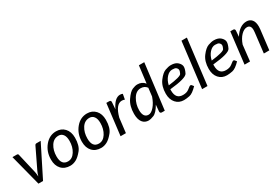

<svg xmlns="http://www.w3.org/2000/svg" viewBox="55 -1716 3898 2703"><g transform="rotate(-30 2004.5 -364.5)"><path d="M109.4 -506.3Q129.4 -506.3 132.8 -487.8L208.5 -162.1Q214.4 -134.8 216.8 -88.4Q231 -136.2 243.7 -162.1L400.4 -487.8Q409.7 -506.3 426.8 -506.3H496.6L242.7 0H168L37.6 -506.3Z M685.1 6.8Q594.2 6.8 542 -49.8Q489.7 -106.4 489.7 -203.6Q489.7 -331.5 564.9 -423.1Q640.1 -514.6 749 -514.6Q832.5 -514.6 885 -458Q937.5 -401.4 937.5 -304.2Q937.5 -176.3 882.8 -109.4Q828.1 -42.5 780.5 -17.8Q732.9 6.8 685.1 6.8ZM579.6 -204.1Q579.6 -62.5 686.5 -62.5Q757.3 -62.5 802.7 -134.3Q848.1 -206.1 848.1 -303.7Q848.1 -373.5 820.8 -408.9Q793.5 -444.3 748.5 -444.3Q669.9 -444.3 624.8 -373.3Q579.6 -302.2 579.6 -204.1Z M1187.5 6.8Q1096.7 6.8 1044.4 -49.8Q992.2 -106.4 992.2 -203.6Q992.2 -331.5 1067.4 -423.1Q1142.6 -514.6 1251.5 -514.6Q1335 -514.6 1387.5 -458Q1439.9 -401.4 1439.9 -304.2Q1439.9 -176.3 1385.3 -109.4Q1330.6 -42.5 1283 -17.8Q1235.4 6.8 1187.5 6.8ZM1082 -204.1Q1082 -62.5 1189 -62.5Q1259.8 -62.5 1305.2 -134.3Q1350.6 -206.1 1350.6 -303.7Q1350.6 -373.5 1323.2 -408.9Q1295.9 -444.3 1251 -444.3Q1172.4 -444.3 1127.2 -373.3Q1082 -302.2 1082 -204.1Z M1787.1 -510.7Q1808.1 -510.7 1829.1 -501.5L1813.5 -416Q1790 -425.3 1767.6 -425.3Q1668 -425.3 1617.7 -234.9L1589.8 0H1502.9L1564 -506.8H1608.4Q1638.2 -506.8 1638.2 -480.5L1629.9 -364.3Q1698.7 -510.7 1787.1 -510.7Z M2084 -444.3Q2008.8 -444.3 1960.4 -363.3Q1912.1 -282.2 1912.1 -186.5Q1912.1 -127 1933.6 -95.7Q1955.1 -64.5 1998 -64.5Q2041 -64.5 2088.9 -119.4Q2136.7 -174.3 2166.5 -262.2L2182.6 -396Q2147.5 -444.3 2084 -444.3ZM2070.8 -514.2Q2146 -514.2 2190.9 -458L2225.6 -736.3H2313L2221.7 0H2175.8Q2146 0 2146 -30.8L2155.3 -136.7Q2095.7 -34.2 2042 -13.7Q1988.3 6.8 1960.9 6.8Q1896 6.8 1860.1 -40.3Q1824.2 -87.4 1824.2 -177.7Q1824.2 -304.7 1882.3 -389.2Q1940.4 -473.6 1988 -493.9Q2035.6 -514.2 2070.8 -514.2Z M2448.7 -280.8Q2650.9 -305.2 2667.7 -340.6Q2684.6 -376 2684.6 -389.6Q2684.6 -403.3 2680.7 -413.1Q2676.8 -422.9 2662.1 -436.3Q2647.5 -449.7 2599.1 -449.7Q2550.8 -449.7 2507.8 -402.3Q2464.8 -355 2448.7 -280.8ZM2439.9 -200.7Q2439.9 -63 2557.1 -63Q2617.2 -63 2652.8 -90.8Q2688.5 -118.7 2697 -124Q2705.6 -129.4 2714.4 -129.4Q2723.1 -129.4 2730.5 -121.1L2752.4 -93.3Q2676.3 -14.2 2624 -3.7Q2571.8 6.8 2533.7 6.8Q2452.6 6.8 2402.8 -49.3Q2353 -105.5 2353 -198.7Q2353 -320.8 2411.4 -398.2Q2469.7 -475.6 2522.7 -494.6Q2575.7 -513.7 2615.2 -513.7Q2688 -513.7 2726.1 -477.1Q2764.2 -440.4 2764.2 -402.8Q2764.2 -364.7 2735.8 -306.6Q2707.5 -248.5 2440.4 -222.2Q2439.9 -216.8 2439.9 -211.4Q2439.9 -206.1 2439.9 -200.7Z M2828.6 0 2918 -736.3H3005.9L2916 0Z M3147 -280.8Q3349.1 -305.2 3366 -340.6Q3382.8 -376 3382.8 -389.6Q3382.8 -403.3 3378.9 -413.1Q3375 -422.9 3360.4 -436.3Q3345.7 -449.7 3297.4 -449.7Q3249 -449.7 3206.1 -402.3Q3163.1 -355 3147 -280.8ZM3138.2 -200.7Q3138.2 -63 3255.4 -63Q3315.4 -63 3351.1 -90.8Q3386.7 -118.7 3395.3 -124Q3403.8 -129.4 3412.6 -129.4Q3421.4 -129.4 3428.7 -121.1L3450.7 -93.3Q3374.5 -14.2 3322.3 -3.7Q3270 6.8 3231.9 6.8Q3150.9 6.8 3101.1 -49.3Q3051.3 -105.5 3051.3 -198.7Q3051.3 -320.8 3109.6 -398.2Q3168 -475.6 3220.9 -494.6Q3273.9 -513.7 3313.5 -513.7Q3386.2 -513.7 3424.3 -477.1Q3462.4 -440.4 3462.4 -402.8Q3462.4 -364.7 3434.1 -306.6Q3405.8 -248.5 3138.7 -222.2Q3138.2 -216.8 3138.2 -211.4Q3138.2 -206.1 3138.2 -200.7Z M3872.6 -359.4Q3872.6 -439.9 3809.6 -439.9Q3760.7 -439.9 3712.6 -390.4Q3664.6 -340.8 3636.2 -257.3L3607.4 0H3518.6L3579.1 -506.8H3623.5Q3653.3 -506.8 3653.3 -477.1L3646 -378.9Q3686.5 -445.8 3737.1 -480Q3787.6 -514.2 3843.3 -514.2Q3898.9 -514.2 3930.2 -476.1Q3961.4 -438 3961.4 -365.2Q3961.4 -341.8 3959 -322.3L3920.9 0H3832L3870.1 -322.3Q3872.6 -346.7 3872.6 -359.4Z"/></g></svg>

Font: Lato-Italic
Style: Italic
Weight: 400
Italic angle: -7°
Designer: Lukasz Dziedzic
Foundry: tyPoland Lukasz Dziedzic
Version: Version 1.104; Western+Polish opensource